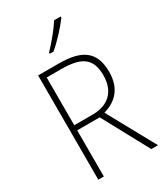

<svg xmlns="http://www.w3.org/2000/svg" viewBox="-230 -1045 983 1139"><g transform="rotate(-30 262.0 -475.0)"><path d="M384 -942V-950H339C310 -904 260 -844 217 -799V-791H243C291 -831 351 -897 384 -942ZM234 -714H93V0H131V-316H285L456 0H502L323 -326C414 -351 469 -414 469 -522C469 -666 387 -714 234 -714ZM230 -678C367 -678 429 -639 429 -522C429 -408 361 -351 256 -351H131V-678Z"/></g></svg>

Font: Noto Sans Myanmar SemiCondensed ExtraLight
Style: Regular
Weight: 200
Width: 4
Designer: Monotype Design Team
Foundry: Monotype Imaging Inc.
Version: Version 2.107